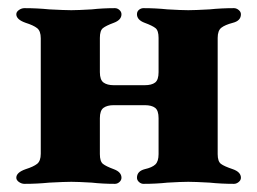

<svg xmlns="http://www.w3.org/2000/svg" viewBox="-20 -448 631 471"><path d="M20 -12Q20 -25 43 -33Q62 -39 71 -46Q80 -53 80 -71V-354Q80 -372 71 -379Q62 -386 43 -392Q20 -400 20 -413Q20 -419 26.5 -423.5Q33 -428 40 -428Q71 -428 101 -425Q139 -423 155 -423Q171 -423 205 -425Q232 -428 262 -428Q268 -428 273 -423.5Q278 -419 278 -413Q278 -399 259 -392Q240 -385 232.5 -379Q225 -373 225 -355V-271Q225 -252 234 -245.5Q243 -239 259 -239H335Q352 -239 360.5 -245.5Q369 -252 369 -271V-355Q369 -373 361.5 -379Q354 -385 335 -392Q316 -399 316 -413Q316 -420 321 -424Q326 -428 332 -428Q362 -428 391 -425Q425 -423 442 -423Q458 -423 494 -425Q523 -428 554 -428Q560 -428 565.5 -423.5Q571 -419 571 -413Q571 -397 551 -392Q532 -387 523 -380Q514 -373 514 -355V-70Q514 -52 522 -46Q530 -40 551 -33Q571 -26 571 -12Q571 -6 565.5 -1.5Q560 3 554 3Q523 3 494 0Q458 -2 442 -2Q425 -2 391 0Q363 3 332 3Q326 3 321 -1.5Q316 -6 316 -12Q316 -28 335 -33Q353 -37 361 -44.5Q369 -52 369 -70V-158Q369 -177 360.5 -183.5Q352 -190 335 -190H259Q243 -190 234 -183.5Q225 -177 225 -158V-70Q225 -52 232.5 -46Q240 -40 259 -33Q278 -26 278 -12Q278 -6 273 -1.5Q268 3 262 3Q232 3 205 0Q171 -2 155 -2Q139 -2 101 0Q71 3 40 3Q33 3 26.5 -1.5Q20 -6 20 -12Z"/></svg>

Font: EB Garamond ExtraBold
Style: Regular
Weight: 800
Designer: Georg Duffner and Octavio Pardo
Foundry: Georg Duffner
Version: Version 1.000